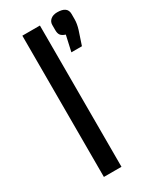

<svg xmlns="http://www.w3.org/2000/svg" viewBox="-181 -749 657 804"><g transform="rotate(-30 147.0 -347.5)"><path d="M294 -659V-633Q294 -612 286 -586L264 -520H213L230 -596Q214 -601 207.5 -609.5Q201 -618 201 -634V-659Q201 -675 213 -685Q225 -695 245 -695Q294 -695 294 -659ZM155 -683V0H70V-683Z"/></g></svg>

Font: Ropa Sans
Style: Regular
Weight: 400
Designer: Botio Nikoltchev
Foundry: Botio Nikoltchev
Version: Version 1.100